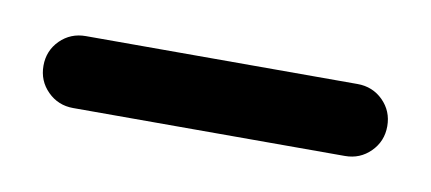

<svg xmlns="http://www.w3.org/2000/svg" viewBox="-26 -685 357 159"><g transform="rotate(10 152.5 -605.5)"><path d="M7.8 -605.5Q7.8 -618.2 16.6 -627Q25.4 -635.7 38.1 -635.7H266.6Q279.3 -635.7 288.1 -627Q296.9 -618.2 296.9 -605.5Q296.9 -592.8 288.1 -584Q279.3 -575.2 266.6 -575.2H38.1Q25.4 -575.2 16.6 -584Q7.8 -592.8 7.8 -605.5Z"/></g></svg>

Font: KTXP_ComRound
Style: Medium
Weight: 500
Version: Version 1.01;May 16, 2022;FontCreator 13.0.0.2683 64-bit